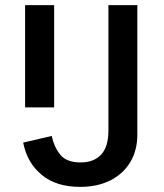

<svg xmlns="http://www.w3.org/2000/svg" viewBox="-20 -718 640 750"><path d="M403.5 -698H516.5V-193Q516.5 -130.5 488.8 -84.5Q461 -38.5 410.8 -13.2Q360.5 12 293 12Q199.5 12 142.8 -35Q86 -82 70.5 -161L182 -187Q190.5 -145.5 214.8 -114.5Q239 -83.5 295 -83.5Q346.5 -83.5 375 -114Q403.5 -144.5 403.5 -208ZM78 -298.5V-698H191.5V-298.5Z"/></svg>

Font: Lilex Medium
Style: Regular
Weight: 500
Designer: Mike Abbink, Paul van der Laan, Pieter van Rosmalen, Mikhael Khrustik
Foundry: Mikhael Khrustik
Version: Version 1.100